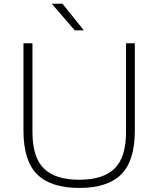

<svg xmlns="http://www.w3.org/2000/svg" viewBox="-20 -964 820 994"><path d="M390.5 9Q243.5 9 172.5 -61.2Q101.5 -131.5 101.5 -287V-740H148V-281Q148 -150 207 -91.8Q266 -33.5 390.5 -33.5Q514.5 -33.5 573.5 -91.8Q632.5 -150 632.5 -281V-740H678V-287Q678 -131.5 607.5 -61.2Q537 9 390.5 9ZM367 -807 248 -944.5H303.5L414 -807Z"/></svg>

Font: Encode Sans Exp XLt
Style: Regular
Weight: 200
Width: 7
Designer: Multiple Designers
Foundry: Impallari Type
Version: Version 3.002; ttfautohint (v1.8.3) -l 8 -r 50 -G 200 -x 14 